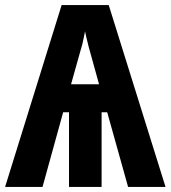

<svg xmlns="http://www.w3.org/2000/svg" viewBox="-23 -734 670 754"><path d="M404 -714 627 0H480L398 -293H376V0H248V-293H225L144 0H-3L219 -714ZM311 -611Q309 -600 306.5 -589Q304 -578 302 -568Q300 -558 297 -549L256 -403H366L325 -551Q323 -560 320.5 -569.5Q318 -579 315.5 -589.5Q313 -600 311 -611Z"/></svg>

Font: Noto Sans Display ExtraCondensed
Style: Bold
Weight: 700
Width: 2
Designer: Monotype Design Team
Foundry: Monotype Imaging Inc.
Version: Version 2.003